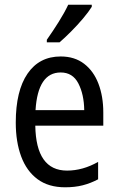

<svg xmlns="http://www.w3.org/2000/svg" viewBox="-20 -786 502 816"><path d="M238 -546Q297 -546 337.5 -515Q378 -484 398.5 -430Q419 -376 419 -308V-252H130Q133 -61 265 -61Q332 -61 397 -98V-24Q365 -7 331.5 1.5Q298 10 257 10Q186 10 139.5 -24.5Q93 -59 70 -121Q47 -183 47 -265Q47 -400 97 -473Q147 -546 238 -546ZM238 -478Q141 -478 131 -318H338Q337 -385 313 -431.5Q289 -478 238 -478ZM370 -757Q357 -736 333 -707.5Q309 -679 281.5 -651.5Q254 -624 233 -606H179V-617Q205 -654 229.5 -693Q254 -732 270 -766H370Z"/></svg>

Font: Noto Sans Ethiopic Cond
Style: Regular
Weight: 400
Width: 3
Designer: Monotype Design Team
Foundry: Monotype Imaging Inc.
Version: Version 2.102; ttfautohint (v1.8.4.7-5d5b)